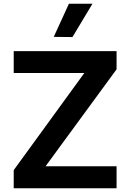

<svg xmlns="http://www.w3.org/2000/svg" viewBox="-20 -1016 704 1036"><path d="M479 -996H352L270 -817L371 -816ZM609 0V-119H226L609 -642V-740H54V-622H435L54 -98V0Z"/></svg>

Font: Be Vietnam Pro SemiBold
Style: Regular
Weight: 600
Designer: Lam Bao, Tony Le, Vietanh Nguyen
Foundry: Yellow Type Foundry
Version: Version 1.002